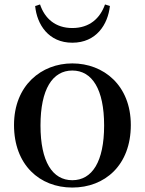

<svg xmlns="http://www.w3.org/2000/svg" viewBox="-20 -827 651 863"><path d="M305 16C451 16 568 -84 568 -265C568 -444 445 -542 305 -542C166 -542 43 -443 43 -265C43 -86 158 16 305 16ZM305 -17C216 -17 162 -100 162 -263C162 -426 216 -510 305 -510C394 -510 448 -426 448 -263C448 -100 394 -17 305 -17ZM138 -800C146 -717 198 -635 305 -635C413 -635 465 -717 474 -800L452 -807C430 -745 383 -701 305 -701C229 -701 181 -744 160 -807Z"/></svg>

Font: Noto Serif SC SemiBold
Style: Regular
Weight: 600
Designer: Ryoko NISHIZUKA 西塚涼子 (kana & ideographs); Frank Grießhammer (Latin, Greek & Cyrillic); Wenlong ZHANG 张文龙 (bopomofo); San
Foundry: Adobe
Version: Version 2.001;hotconv 1.1.0;makeotfexe 2.6.0